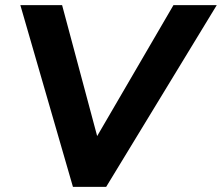

<svg xmlns="http://www.w3.org/2000/svg" viewBox="-20 -725 861 745"><path d="M263 0 59 -705H221L357 -197L653 -705H821L392 0Z"/></svg>

Font: Winston
Style: Bold Italic
Weight: 700
Italic angle: -9°
Designer: Original fonts by Vernon Adams / Changes by Cristiano Sobral
Foundry: Original fonts by Vernon Adams / Changes by Cristiano Sobral
Version: Version 2.503;July 17, 2020;FontCreator 13.0.0.2655 64-bit